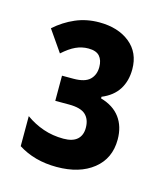

<svg xmlns="http://www.w3.org/2000/svg" viewBox="-76 -914 492 568"><g transform="rotate(15 169.5 -630.0)"><path d="M160 -853Q218 -853 254 -824Q290 -795 290 -744Q290 -708 273.5 -682Q257 -656 223 -642V-637Q262 -626 282 -599Q302 -572 302 -532Q302 -474 260 -440.5Q218 -407 148 -407Q114 -407 84.5 -415Q55 -423 30 -439V-531Q55 -513 84 -503Q113 -493 146 -493Q174 -493 188 -505.5Q202 -518 202 -541Q202 -567 187 -581Q172 -595 136 -595H94V-672H129Q164 -672 179 -686.5Q194 -701 194 -725Q194 -746 183.5 -758Q173 -770 149 -770Q129 -770 110.5 -761.5Q92 -753 71 -734L26 -799Q54 -824 87.5 -838.5Q121 -853 160 -853Z"/></g></svg>

Font: Noto Sans Display Condensed
Style: Bold
Weight: 700
Width: 3
Designer: Monotype Design Team
Foundry: Monotype Imaging Inc.
Version: Version 2.003